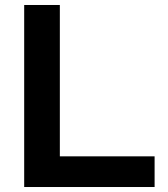

<svg xmlns="http://www.w3.org/2000/svg" viewBox="-20 -750 673 770"><path d="M77 -730H220V-123H600V0H77Z"/></svg>

Font: Enso
Style: Bold
Weight: 700
Designer: Coji Morishita
Foundry: UNDERFOREST DESIGN
Version: Version 1.000